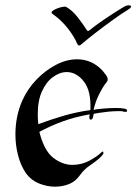

<svg xmlns="http://www.w3.org/2000/svg" viewBox="-20 -694 513 722"><path d="M187 8Q157 8 127 -4Q97 -16 78 -42Q58 -71 48 -109.5Q38 -148 38 -188Q38 -258 64 -316Q83 -359 116.5 -394Q150 -429 190 -450Q230 -471 270 -471Q292 -471 312.5 -464Q333 -457 351 -442Q361 -434 367.5 -426Q374 -418 380 -410Q385 -402 385 -396Q385 -389 380 -384Q367 -368 352.5 -339Q338 -310 332 -281Q339 -283 366 -285.5Q393 -288 418 -288Q426 -288 432.5 -287.5Q439 -287 444 -286Q458 -285 458 -278Q458 -271 445 -274Q441 -276 435 -276Q429 -276 422 -276Q406 -276 386.5 -274Q367 -272 352 -269.5Q337 -267 332 -266Q332 -262 331 -259Q329 -244 321 -244Q315 -244 316 -257Q317 -259 317 -264Q261 -254 214.5 -237Q168 -220 128 -198Q146 -127 180.5 -100.5Q215 -74 252 -74Q286 -74 315.5 -89.5Q345 -105 361 -121Q364 -124 366 -124Q369 -124 369 -119Q369 -114 360 -105Q351 -96 338.5 -86.5Q326 -77 317 -71Q297 -58 280 -34.5Q263 -11 240 -2Q215 8 187 8ZM124 -227Q169 -244 218.5 -258.5Q268 -273 320 -280Q323 -353 295 -388Q267 -423 231 -423Q205 -423 179.5 -404.5Q154 -386 138 -351Q122 -316 122 -264Q122 -255 122.5 -246Q123 -237 124 -227ZM277 -523Q274 -523 271 -528Q259 -557 234 -588.5Q209 -620 177 -642Q171 -647 176.5 -652Q182 -657 193 -661.5Q204 -666 214.5 -668Q225 -670 229 -668Q252 -655 273 -628Q294 -601 307 -580Q310 -576 315 -579Q337 -597 365.5 -616.5Q394 -636 418.5 -651.5Q443 -667 451 -671Q457 -674 464 -674Q473 -674 473 -669Q471 -663 462 -658Q436 -642 403.5 -618.5Q371 -595 340.5 -571.5Q310 -548 288 -529Q282 -523 277 -523Z"/></svg>

Font: Tapestry
Style: Regular
Weight: 400
Designer: Robert E. Leuschke
Foundry: Robert E. Leuschke
Version: Version 1.010; ttfautohint (v1.8.4.7-5d5b)